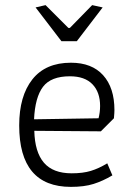

<svg xmlns="http://www.w3.org/2000/svg" viewBox="-20 -721 515 750"><path d="M119 -692 158 -701 247 -612H253L340 -701L381 -692L280 -560H220ZM55 -231Q55 -346 106.5 -411Q158 -476 257 -476Q339 -476 383 -427Q427 -378 427 -291Q427 -281 425 -259L374 -208L114 -210Q116 -127 151.5 -85.5Q187 -44 260 -44Q304 -44 335 -53.5Q366 -63 399 -83L419 -36Q382 -14 345.5 -2.5Q309 9 257 9Q55 9 55 -231ZM365 -259Q371 -283 371 -307Q371 -361 341 -392Q311 -423 253 -423Q179 -423 148 -382Q117 -341 113 -255Z"/></svg>

Font: Athiti
Style: Regular
Weight: 400
Designer: CadsonDemak Team
Foundry: CadsonDemak
Version: Version 1.033